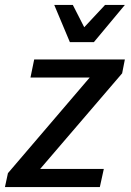

<svg xmlns="http://www.w3.org/2000/svg" viewBox="-33 -755 530 775"><path d="M-13 0 -1 -56 329 -442H90L105 -515H471L460 -459L129 -73H386L370 0ZM186 -735H261L307 -645L391 -735H471L346 -585H249Z"/></svg>

Font: Radio Canada
Style: Italic
Weight: 400
Italic angle: -12°
Designer: Charles Daoud, Etienne Aubert Bonn, Alexandre Saumier Demers, Jacques Le Bailly
Foundry: Radio-Canada
Version: Version 2.104;gftools[0.9.28.dev5+ged2979d]